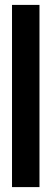

<svg xmlns="http://www.w3.org/2000/svg" viewBox="-20 -763 210 783"><path d="M29 0V-743H141V0Z"/></svg>

Font: Saira UltraCondensed ExtraBold
Style: Regular
Weight: 800
Width: 1
Designer: Hector Gatti with collaboration of the Omnibus-Type team
Foundry: Omnibus-Type
Version: Version 1.101